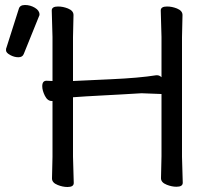

<svg xmlns="http://www.w3.org/2000/svg" viewBox="-20 -737 830 768"><path d="M711 -6Q711 10 686 10Q667 10 647 2Q624 -7 624 -24L626 -113V-361H625L546 -364Q493 -361 460.5 -359Q428 -357 395.5 -355.5Q363 -354 323.5 -351.5Q284 -349 272 -348V-111L275 -5Q275 11 250 11Q231 11 211 3Q188 -6 188 -23L190 -110V-333Q189 -333 188 -333H187Q170 -333 159.5 -354Q149 -375 149 -392Q149 -414 166 -414H167L190 -413V-589L187 -695Q187 -711 212 -711Q232 -711 252 -703Q274 -694 274 -677L272 -588V-413L423 -420Q536 -425 605 -436H608Q618 -436 626 -428V-589L623 -695Q623 -711 648 -711Q668 -711 688 -703Q710 -694 710 -677L708 -588V-110ZM6 -547 55 -701Q59 -717 80 -717Q101 -717 119.5 -706Q138 -695 138 -679Q138 -675 136 -672L75 -521Q70 -508 53.5 -508Q37 -508 20.5 -517Q4 -526 4 -536Q4 -544 6 -547Z"/></svg>

Font: Moon Stars Kai
Style: Bold
Weight: 700
Designer: GuiWonder
Version: Version 1.101